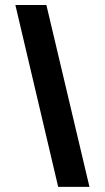

<svg xmlns="http://www.w3.org/2000/svg" viewBox="-20 -719 416 762"><path d="M41 -699.2H164.1L335 22.5H210.9Z"/></svg>

Font: Post No Bills Colombo
Style: ExtraBold
Weight: 900
Designer: Kosala Senevirathne, Siva Puranthara, Lasantha Premarathna, Tharique Azeez
Foundry: Mooniak
Version: Version 1.220 ; ttfautohint (v1.5)